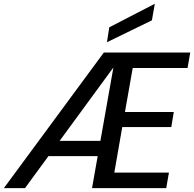

<svg xmlns="http://www.w3.org/2000/svg" viewBox="-42 -971 1002 991"><path d="M-22 0 494 -700H940L926 -620H643L603 -393H855L842 -315H589L548 -80H830L816 0H433L543 -621H542L87 0ZM148 -165 200 -244H524L517 -165ZM510 -753 522 -830 756 -951H757L742 -866Z"/></svg>

Font: DM Sans 28pt Medium
Style: Italic
Weight: 500
Italic angle: -10°
Version: Version 4.004;gftools[0.9.30]